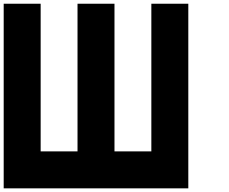

<svg xmlns="http://www.w3.org/2000/svg" viewBox="-20 -820 1240 1040"><path d="M0 -799.8H200.2V0H399.9V-799.8H600.1V0H799.8V-799.8H1000V200.2H0Z"/></svg>

Font: QuinqueFive
Style: Regular
Weight: 400
Monospace: yes
Designer: GGBotNet
Foundry: GGBotNet
Version: 1.1